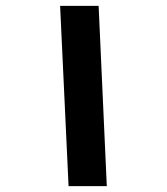

<svg xmlns="http://www.w3.org/2000/svg" viewBox="-20 -638 572 658"><path d="M186 -618H318L346 0H215Z"/></svg>

Font: Noto Sans Syriac
Style: Bold
Weight: 700
Designer: Patrick Giasson and the Monotype Design Team
Foundry: Monotype Imaging Inc.
Version: Version 3.000; ttfautohint (v1.8.4.7-5d5b)